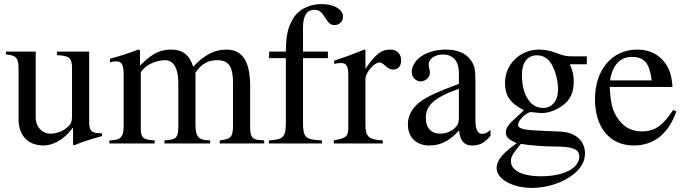

<svg xmlns="http://www.w3.org/2000/svg" viewBox="-20 -703 3355 941"><path d="M480 -50H474C428 -50 417 -61 417 -107V-450H259V-433C319 -429 333 -421 333 -368V-137C333 -102 326 -93 310 -79C285 -57 255 -48 226 -48C187 -48 155 -81 155 -127V-450H9V-436C57 -433 71 -419 71 -369V-118C71 -41 116 10 193 10C230 10 287 -9 336 -76H338V6L343 9C393 -11 429 -22 480 -36Z M1275 0V-15L1249 -17C1219 -19 1206 -32 1206 -77V-280C1206 -398 1171 -460 1090 -460C1032 -460 981 -434 927 -376C909 -433 875 -460 821 -460C776 -460 734 -451 668 -383H666V-457L658 -460C607 -441 574 -430 519 -415V-398C532 -401 540 -402 551 -402C577 -402 586 -385 586 -336V-88C586 -30 572 -16 516 -15V0H738V-15C685 -17 670 -27 670 -70V-348C670 -350 676 -357 683 -365C703 -389 752 -408 789 -408C832 -408 854 -366 854 -297V-86C854 -25 843 -19 786 -15V0H1010V-15C953 -16 938 -30 938 -95V-347C968 -390 998 -408 1045 -408C1102 -408 1122 -375 1122 -296V-90C1122 -32 1113 -21 1057 -15V0Z M1299 -450V-418H1381V-104C1381 -31 1370 -19 1298 -15V0H1558V-15C1476 -18 1465 -29 1465 -104V-418H1587V-450H1465V-566C1465 -625 1483 -655 1521 -655C1543 -655 1556 -645 1574 -616C1590 -589 1602 -580 1619 -580C1643 -580 1661 -598 1661 -621C1661 -657 1617 -683 1557 -683C1494 -683 1442 -656 1416 -611C1390 -566 1382 -530 1381 -450Z M1771 -458 1766 -460C1713 -439 1677 -425 1618 -406V-390C1632 -393 1641 -394 1653 -394C1678 -394 1687 -378 1687 -334V-84C1687 -34 1680 -27 1616 -15V0H1856V-15C1788 -18 1771 -33 1771 -90V-315C1771 -347 1813 -397 1841 -397C1847 -397 1856 -392 1867 -382C1883 -367 1894 -362 1907 -362C1931 -362 1946 -379 1946 -407C1946 -440 1925 -460 1891 -460C1849 -460 1821 -438 1771 -366Z M2384 -66C2367 -52 2357 -47 2341 -47C2323 -47 2310 -67 2310 -113V-304C2310 -365 2306 -386 2282 -415C2258 -444 2220 -460 2164 -460C2119 -460 2077 -448 2049 -430C2014 -408 1998 -376 1998 -350C1998 -323 2020 -304 2041 -304C2067 -304 2087 -326 2087 -345C2087 -366 2081 -369 2081 -387C2081 -414 2111 -436 2151 -436C2196 -436 2229 -408 2229 -346V-292C2116 -250 2079 -231 2049 -211C2010 -185 1979 -146 1979 -94C1979 -28 2022 10 2084 10C2127 10 2176 -3 2229 -63H2230C2235 -10 2257 10 2294 10C2328 10 2354 0 2384 -38ZM2229 -127C2229 -98 2223 -84 2194 -64C2177 -53 2156 -48 2136 -48C2097 -48 2067 -72 2067 -125C2067 -156 2077 -180 2101 -202C2126 -225 2167 -246 2229 -268Z M2856 -388V-427H2779C2759 -427 2744 -430 2724 -437L2702 -445C2675 -455 2648 -460 2622 -460C2529 -460 2455 -388 2455 -297C2455 -234 2481 -196 2548 -163C2534 -149 2520 -136 2505 -123C2472 -94 2459 -74 2459 -54C2459 -32 2470 -21 2512 -1C2440 51 2414 84 2414 121C2414 174 2491 218 2587 218C2659 218 2735 194 2787 154C2828 122 2847 89 2847 49C2847 -13 2800 -55 2726 -58L2597 -64C2543 -67 2519 -75 2519 -91C2519 -111 2552 -146 2579 -154L2598 -152C2616 -150 2630 -149 2636 -149C2671 -149 2708 -164 2740 -188C2776 -215 2792 -252 2792 -304C2792 -333 2787 -356 2773 -388ZM2538 -338C2538 -397 2566 -432 2612 -432C2643 -432 2669 -415 2685 -385C2704 -350 2715 -305 2715 -264C2715 -209 2686 -174 2641 -174C2579 -174 2538 -239 2538 -335ZM2819 64C2819 122 2743 161 2629 161C2541 161 2484 132 2484 88C2484 65 2493 50 2533 2C2567 9 2646 15 2695 15C2786 15 2819 27 2819 64Z M3279 -164C3230 -90 3192 -59 3125 -59C3079 -59 3042 -77 3014 -114C2978 -162 2973 -201 2968 -277H3276C3272 -331 3262 -363 3242 -391C3210 -436 3165 -460 3103 -460C2977 -460 2896 -358 2896 -217C2896 -79 2968 10 3086 10C3186 10 3256 -48 3295 -157ZM2970 -309C2981 -384 3020 -424 3076 -424C3142 -424 3163 -390 3174 -309Z"/></svg>

Font: STIXGeneral
Style: Regular
Weight: 400
Designer: MicroPress Inc., with final additions and corrections provided by Coen Hoffman, Elsevier (retired)
Version: Version 1.1.0